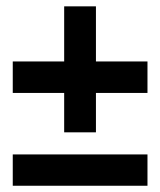

<svg xmlns="http://www.w3.org/2000/svg" viewBox="-20 -578 502 602"><path d="M181.2 -163.1V-558.1H280.8V-163.1ZM20 4.4V-93.8H442.4V4.4ZM20 -286.6V-385.3H442.4V-286.6Z"/></svg>

Font: Reddit Sans Condensed SemiBold
Style: Regular
Weight: 600
Designer: Stephen Hutchings
Foundry: Reddit
Version: Version 1.014